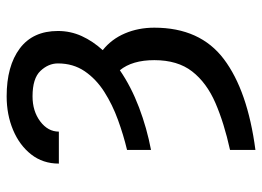

<svg xmlns="http://www.w3.org/2000/svg" viewBox="-126 -452 791 580"><g transform="rotate(-90 270.0 -162.5)"><path d="M106.5 -102.3V-174.7Q151.3 -185.4 197.3 -202.1Q243.3 -218.8 282 -243.4Q320.7 -268.1 344.3 -302.7Q367.9 -337.4 367.9 -383.5Q367.9 -412.3 345.3 -436.3Q322.8 -460.2 268.5 -460.2Q223.7 -460.2 192.8 -437Q161.9 -413.7 161.9 -380.7H65.3Q65.3 -429 93 -464.3Q120.7 -499.6 166.9 -519Q213.1 -538.4 268.5 -538.4Q360.1 -538.4 413 -498.8Q465.9 -459.2 465.9 -383.5Q465.9 -345.5 450.5 -311.6Q435 -277.7 408 -248.2Q441.4 -221.6 458.6 -181.1Q475.9 -140.6 475.9 -92.3Q475.9 46.2 380.7 117.9Q285.5 189.6 106.5 213.1V136.4Q187.5 118.6 248.6 92.2Q309.7 65.7 343.8 21.8Q377.8 -22 377.8 -92.3Q377.8 -159.1 347.3 -196.4Q297.6 -162.3 234.9 -138.5Q172.2 -114.7 106.5 -102.3Z"/></g></svg>

Font: Inter UI
Style: Regular
Weight: 400
Designer: Rasmus Andersson
Foundry: rsms
Version: 3.2;8d6f07862